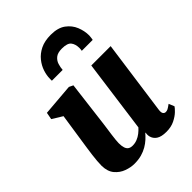

<svg xmlns="http://www.w3.org/2000/svg" viewBox="-243 -972 1101 1101"><g transform="rotate(-45 307.0 -421.5)"><path d="M189 10Q159 10 126.5 -1.8Q94 -13.5 71 -40.8Q48 -68 47 -115Q47 -132.5 48.8 -153.5Q50.5 -174.5 53.5 -197.8Q56.5 -221 60 -245Q63.5 -269 67 -292L94 -471L32 -509L40 -552L234 -568L259 -556L226 -288Q223.5 -266.5 220.2 -244.5Q217 -222.5 214.2 -202.2Q211.5 -182 209.8 -165.5Q208 -149 208 -138Q208 -114 213 -99.2Q218 -84.5 228.2 -77.8Q238.5 -71 255 -71Q274.5 -71 292.2 -78Q310 -85 325 -96.8Q340 -108.5 352 -122L412 -564H569L506 -110Q503.5 -90.5 509.2 -81.8Q515 -73 526 -73Q534.5 -73 543 -77.2Q551.5 -81.5 570 -95L584 -61Q579 -52.5 561.5 -35.5Q544 -18.5 515.2 -4.2Q486.5 10 448 10Q407.5 10 386.5 -4Q365.5 -18 360 -42Q359.5 -45 359 -48.5Q358.5 -52 358.5 -55.8Q358.5 -59.5 359 -63.5Q359.5 -67.5 360 -71L358 -72Q345.5 -57.5 329.8 -43Q314 -28.5 293.5 -16.5Q273 -4.5 247.2 2.8Q221.5 10 189 10ZM190.5 -662Q190.5 -666.5 190.2 -670.5Q190 -674.5 190.5 -679Q190.5 -705 200.2 -735Q210 -765 231.5 -792Q253 -819 287.5 -836Q322 -853 372 -853Q429 -853 462.5 -828.5Q496 -804 510.8 -767.5Q525.5 -731 525.5 -694.5Q525 -686.5 524 -677.8Q523 -669 521.5 -662H433Q434 -667.5 434.5 -672.8Q435 -678 435 -684Q434.5 -715 420 -733.5Q405.5 -752 361 -752Q327 -752 309.5 -737.8Q292 -723.5 285.5 -702.5Q279 -681.5 278 -662Z"/></g></svg>

Font: Merriweather Light 18pt Black
Style: Italic
Weight: 900
Italic angle: -7.8°
Version: Version 2.101